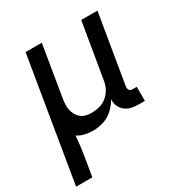

<svg xmlns="http://www.w3.org/2000/svg" viewBox="-177 -650 948 995"><g transform="rotate(-30 296.5 -152.5)"><path d="M-7 215 115 -520H212L162 -217Q159 -200 158 -182.5Q157 -165 160.5 -149Q164 -133 172 -118.5Q180 -104 192.5 -94Q205 -84 221.5 -80Q238 -76 255 -76Q279 -76 303 -82.5Q327 -89 347 -105.5Q367 -122 378.5 -145Q390 -168 393 -192L448 -520H545L476 -106Q475 -100 476 -94Q477 -88 480.5 -83.5Q484 -79 489.5 -77.5Q495 -76 501 -76H524V8H487Q465 8 444.5 3.5Q424 -1 408 -13.5Q392 -26 383.5 -45.5Q375 -65 377 -87Q364 -65 347 -46.5Q330 -28 308.5 -15.5Q287 -3 263 2.5Q239 8 216 8Q191 8 167 2.5Q143 -3 123 -16Q121 15 117 46Q113 77 108 108L90 215Z"/></g></svg>

Font: Iosevka Medium Extended
Style: Italic
Weight: 500
Width: 7
Italic angle: -9°
Monospace: yes
Designer: Belleve Invis
Foundry: Belleve Invis
Version: Version 32.5.0; ttfautohint (v1.8.4)